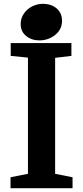

<svg xmlns="http://www.w3.org/2000/svg" viewBox="-20 -983 434 1003"><path d="M35 0ZM126 -75V-682L36 -691V-758H353V-691L268 -681V-75L359 -57V0H35V-57ZM304 -874Q304 -829 268 -800.5Q232 -772 186 -772Q145 -772 116.5 -795Q88 -818 88 -858Q88 -887 104.5 -911.5Q121 -936 148 -949.5Q175 -963 203 -963Q248 -963 276 -939Q304 -915 304 -874Z"/></svg>

Font: Martel ExtraBold
Style: Regular
Weight: 800
Designer: Dan Reynolds
Foundry: Dan Reynolds
Version: Version 1.001; ttfautohint (v1.1) -l 5 -r 5 -G 72 -x 0 -D la